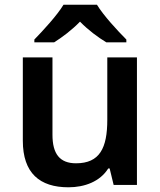

<svg xmlns="http://www.w3.org/2000/svg" viewBox="-20 -786 682 816"><path d="M392 -766H250C223 -721 163 -656 126 -618V-606H210C245 -628 285 -658 320 -694C355 -658 397 -627 432 -606H517V-618C480 -655 419 -721 392 -766ZM562 -542H436V-277C436 -157 404 -92 303 -92C234 -92 203 -132 203 -213V-542H77V-188C77 -50 149 10 271 10C339 10 405 -14 440 -70H446L463 0H562Z"/></svg>

Font: Noto Sans Tai Tham SemiBold
Style: Regular
Weight: 600
Designer: Monotype Design Team 2013. Revised by David WIlliams 2020
Foundry: Monotype Imaging Inc.
Version: Version 2.002